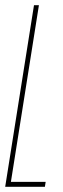

<svg xmlns="http://www.w3.org/2000/svg" viewBox="-22 -720 243 740"><path d="M-2 0 109 -700H128L20 -19H154L151 0Z"/></svg>

Font: Georama ExtraCondensed Thin
Style: Italic
Weight: 100
Width: 2
Italic angle: -9°
Designer: Jean-Baptiste Levee
Foundry: Production Type
Version: Version 1.001